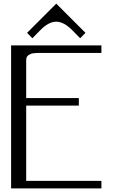

<svg xmlns="http://www.w3.org/2000/svg" viewBox="-20 -1043 644 1063"><path d="M291.5 -1022.9 453.1 -861.3 423.8 -831.1 379.9 -876Q333 -922.9 291.5 -922.9Q249 -922.9 203.1 -876L159.2 -831.1L129.9 -861.3ZM541.5 -791.5V-750H208.5Q194.3 -750 187.3 -749.8Q180.2 -749.5 168.5 -748.5Q156.7 -747.6 150.6 -744.9Q144.5 -742.2 137.7 -737.8Q130.9 -733.4 127.9 -726.1Q125 -718.8 125 -708.5V-500H416.5V-458.5H125V-41.5H541.5V0H41.5V-791.5Z"/></svg>

Font: Gputeks
Style: Regular
Weight: 500
Version: Version 0.9